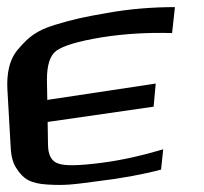

<svg xmlns="http://www.w3.org/2000/svg" viewBox="-90 -495 574 540"><path d="M363 -18 369 -75C308 -57 250 -44 195 -37C133 -29 93 -28 74 -35C55 -41 45 -59 45 -89L44 -152L342 -195L348 -260L43 -214L42 -270C42 -311 50 -338 68 -352C87 -366 129 -379 196 -390C259 -400 325 -404 394 -402L402 -475C339 -475 276 -470 214 -459C145 -447 121 -442 64 -425C12 -409 -10 -390 -36 -360C-64 -330 -72 -288 -69 -240L-60 -82C-59 -57 -54 -37 -44 -22C-25 8 -5 21 43 24C94 27 115 24 182 15C250 7 310 -4 363 -18Z"/></svg>

Font: Gamestation Warped
Style: Regular
Weight: 400
Designer: Jonas Hecksher
Foundry: Jonas Hecksher, Playtypeª, e-types AS
Version: Version 1.003